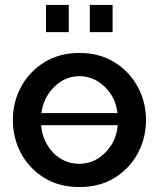

<svg xmlns="http://www.w3.org/2000/svg" viewBox="-20 -746 641 776"><path d="M301 10Q219 10 158.5 -27.5Q98 -65 65 -126.5Q32 -188 32 -261Q32 -334 65.5 -395.5Q99 -457 159.5 -494.5Q220 -532 301 -532Q382 -532 442.5 -494.5Q503 -457 536.5 -395.5Q570 -334 570 -261Q570 -188 537 -126.5Q504 -65 443.5 -27.5Q383 10 301 10ZM301 -438Q262 -438 229.5 -418.5Q197 -399 175 -365.5Q153 -332 147 -289H455Q450 -332 428 -365.5Q406 -399 373 -418.5Q340 -438 301 -438ZM301 -84Q341 -84 374.5 -104.5Q408 -125 430 -160Q452 -195 456 -240H146Q150 -195 171.5 -159.5Q193 -124 226.5 -104Q260 -84 301 -84ZM166 -616V-726H258V-616ZM343 -616V-726H435V-616Z"/></svg>

Font: Raleway SemiBold
Style: Regular
Weight: 600
Designer: Matt McInerney, Pablo Impallari, Rodrigo Fuenzalida
Foundry: Matt McInerney, Pablo Impallari, Rodrigo Fuenzalida
Version: Version 4.026